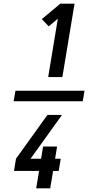

<svg xmlns="http://www.w3.org/2000/svg" viewBox="-20 -868 540 1056"><path d="M55 -311 65 -369H445L435 -311ZM245 -444 298 -765 248 -723 210 -763 312 -848H390L323 -444ZM256 168H179L195 72H57L68 5L241 -236H321L148 5H206L217 -62H294L283 5H314L303 72H272Z"/></svg>

Font: Iosevka Term Curly Semibold
Style: Italic
Weight: 600
Italic angle: -9°
Designer: Belleve Invis
Foundry: Belleve Invis
Version: Version 32.3.0